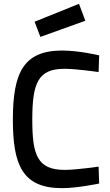

<svg xmlns="http://www.w3.org/2000/svg" viewBox="-20 -968 572 999"><path d="M493 -101C493 -101 376 -84 317 -84C173 -84 148 -163 148 -346C148 -534 177 -610 315 -610C380 -610 493 -593 493 -593L496 -680C496 -680 392 -705 303 -705C102 -705 47 -589 47 -346C47 -113 94 11 303 11C382 11 496 -13 496 -13ZM160 -855 190 -776 424 -860 391 -948Z"/></svg>

Font: TitilliumText22L
Style: 600 wt
Weight: 600
Designer: Campivisivi
Foundry: Campivisivi
Version: 1.000